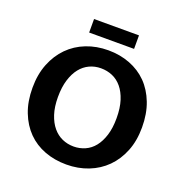

<svg xmlns="http://www.w3.org/2000/svg" viewBox="-138 -894 981 1028"><g transform="rotate(20 352.0 -380.5)"><path d="M354 -641Q421 -641 478 -619Q535 -597 576 -555.5Q617 -514 640.5 -453Q664 -392 664 -314Q664 -238 640 -178Q616 -118 574 -76Q532 -34 474.5 -11.5Q417 11 350 11Q283 11 226 -10.5Q169 -32 128 -73.5Q87 -115 63.5 -175.5Q40 -236 40 -314Q40 -390 64 -450.5Q88 -511 130 -553.5Q172 -596 229.5 -618.5Q287 -641 354 -641ZM185 -314Q185 -258 198.5 -216.5Q212 -175 235 -147.5Q258 -120 288.5 -106.5Q319 -93 354 -93Q388 -93 418.5 -106.5Q449 -120 471 -147.5Q493 -175 506 -216.5Q519 -258 519 -314Q519 -372 505.5 -414Q492 -456 469 -483.5Q446 -511 415.5 -524Q385 -537 350 -537Q315 -537 285 -523Q255 -509 233 -481.5Q211 -454 198 -412Q185 -370 185 -314ZM480 -772V-695H224V-772Z"/></g></svg>

Font: Ek Mukta
Style: Bold
Weight: 700
Designer: Girish Dalvi and Yashodeep Gholap
Foundry: Ek Type
Version: Version 2.538;PS 1.002;hotconv 16.6.51;makeotf.lib2.5.65220;